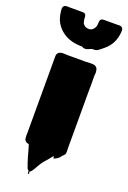

<svg xmlns="http://www.w3.org/2000/svg" viewBox="-182 -823 688 1032"><g transform="rotate(20 162.0 -307.0)"><path d="M278 -51Q278 -49 278.5 -39Q279 -29 278 -22V-20Q277 -20 277 -18Q277 -17 276.5 -16.5Q276 -16 276 -15Q275 -15 275 -14.5Q275 -14 275 -14Q275 -14 273 -12Q269 -6 266 -4Q264 -2 262 -2Q262 1 259 4Q254 12 243 19Q239 21 235.5 23Q232 25 227 27Q226 27 225 28Q224 29 223 28Q222 19 222.5 18.5Q223 18 219 16Q217 20 214.5 22Q212 24 209 29Q202 38 194.5 46.5Q187 55 179 64Q169 77 160.5 91.5Q152 106 144 120Q142 124 137.5 129.5Q133 135 128 137Q127 141 127.5 147Q128 153 124 152Q120 151 121 145Q122 139 120 135Q112 131 108 116Q105 109 102.5 101.5Q100 94 98 87Q91 66 85 42.5Q79 19 72 0L63 -1Q59 -3 56 -5Q49 -10 47 -16.5Q45 -23 45 -30Q44 -35 44.5 -40.5Q45 -46 45 -51V-493Q45 -498 46 -501Q48 -507 50 -509L56 -515Q61 -518 68 -520Q72 -521 75 -521Q78 -521 82 -521Q89 -521 95.5 -520.5Q102 -520 108 -520H207Q219 -520 231.5 -521Q244 -522 256 -520Q268 -518 275 -506Q278 -502 278 -495Q280 -488 279.5 -480Q279 -472 278 -464Q279 -442 278.5 -417Q278 -392 278 -374ZM198 -588Q179 -579 162 -590H153Q94 -592 55 -618.5Q16 -645 0 -687Q0 -688 -0.5 -689Q-1 -690 -1 -691Q-8 -711 -9 -730Q-10 -732 -10 -742V-746Q-10 -753 -5.5 -758.5Q-1 -764 7 -765Q12 -766 16.5 -765.5Q21 -765 25 -765H103Q120 -765 122 -749Q123 -745 123 -741Q123 -737 123 -732Q124 -727 125.5 -721.5Q127 -716 128 -711Q140 -691 162 -691Q176 -691 185 -698.5Q194 -706 198 -717Q199 -721 200 -724.5Q201 -728 201 -732Q202 -736 201.5 -740.5Q201 -745 202 -749Q204 -765 224 -765H299Q304 -765 309 -765.5Q314 -766 318 -765Q325 -763 328 -760Q332 -756 332 -754Q333 -752 333.5 -750Q334 -748 334 -746V-736Q329 -664 276 -623Q274 -622 270 -618Q263 -613 256 -607Q249 -601 241 -598Q234 -596 227.5 -596.5Q221 -597 214 -595Q210 -594 206 -592Q202 -590 198 -588Z"/></g></svg>

Font: Rubik Wet Paint
Style: Regular
Weight: 400
Designer: Hubert and Fischer, NaN
Foundry: Hubert and Fischer, NaN
Version: Version 2.200